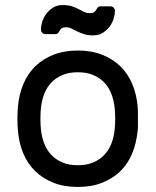

<svg xmlns="http://www.w3.org/2000/svg" viewBox="-20 -730 617 760"><path d="M49 0ZM288 -530Q342 -530 384 -513.5Q426 -497 456 -468Q486 -439 503.5 -397.5Q521 -356 525 -307Q526 -298 526 -285.5Q526 -273 526 -259.5Q526 -246 526 -233.5Q526 -221 525 -213Q520 -163 503 -122Q486 -81 456 -52Q426 -23 384 -6.5Q342 10 288 10Q234 10 192 -6.5Q150 -23 120 -52Q90 -81 72.5 -122Q55 -163 51 -213Q50 -221 49.5 -233.5Q49 -246 49 -259.5Q49 -273 49.5 -285.5Q50 -298 51 -307Q55 -356 72.5 -397.5Q90 -439 120 -468Q150 -497 192 -513.5Q234 -530 288 -530ZM434 -218Q436 -235 436 -259.5Q436 -284 434 -302Q431 -332 421 -358Q411 -384 393 -403Q375 -422 349 -433Q323 -444 288 -444Q253 -444 227 -433Q201 -422 183 -403Q165 -384 155 -358Q145 -332 142 -302Q140 -284 140 -259.5Q140 -235 142 -218Q145 -188 155 -162Q165 -136 183 -117Q201 -98 227 -87Q253 -76 288 -76Q323 -76 349 -87Q375 -98 393 -117Q411 -136 421 -162Q431 -188 434 -218ZM349 -590Q327 -590 312 -595Q297 -600 285 -606Q273 -612 263 -617Q253 -622 241 -622Q229 -622 224 -618Q219 -614 216 -608.5Q213 -603 209.5 -599Q206 -595 198 -595H161Q152 -595 147 -600.5Q142 -606 142 -614Q142 -625 146.5 -641.5Q151 -658 161.5 -673Q172 -688 188.5 -699Q205 -710 228 -710Q250 -710 265 -705Q280 -700 291 -694Q302 -688 312.5 -683Q323 -678 336 -678Q348 -678 353 -682Q358 -686 361 -691.5Q364 -697 367.5 -701Q371 -705 379 -705H416Q425 -705 430 -699.5Q435 -694 435 -686Q435 -675 430.5 -658.5Q426 -642 415.5 -627Q405 -612 388.5 -601Q372 -590 349 -590Z"/></svg>

Font: Rubik
Style: Regular
Weight: 400
Designer: Hubert & Fischer
Foundry: Hubert & Fischer
Version: Version 1.002; ttfautohint (v1.6)